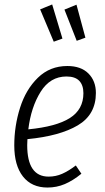

<svg xmlns="http://www.w3.org/2000/svg" viewBox="-20 -830 471 861"><path d="M103 -206Q102 -197 102 -179Q102 -38 198 -38Q230 -38 258.5 -50.5Q287 -63 320 -88L345 -51Q307 -20 270.5 -4.5Q234 11 193 11Q122 11 83 -38.5Q44 -88 44 -178Q44 -265 70 -347Q96 -429 150 -481.5Q204 -534 282 -534Q343 -534 376.5 -500.5Q410 -467 410 -413Q410 -316 329 -268Q248 -220 103 -206ZM107 -250Q232 -262 293 -300.5Q354 -339 354 -412Q354 -448 335.5 -467.5Q317 -487 278 -487Q205 -487 162 -418Q119 -349 107 -250ZM214 -810 260 -657 221 -643 160 -788ZM323 -809 363 -661 324 -647 269 -787Z"/></svg>

Font: Fira Sans Extra Condensed Light
Style: Italic
Weight: 300
Width: 3
Italic angle: -8°
Designer: Carrois Corporate & Edenspiekermann AG
Foundry: Carrois Corporate GbR & Edenspiekermann AG
Version: Version 4.203